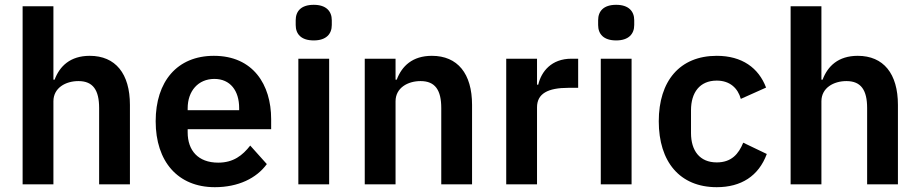

<svg xmlns="http://www.w3.org/2000/svg" viewBox="-20 -766 3820 798"><path d="M74 0H202V-345C202 -401 253 -429 306 -429C367 -429 392 -391 392 -317V0H520V-330C520 -460 460 -534 353 -534C272 -534 228 -491 207 -435H202V-740H74Z M873 12C970 12 1046 -25 1089 -84L1020 -161C988 -120 950 -90 887 -90C803 -90 760 -141 760 -216V-229H1107V-271C1107 -414 1032 -534 869 -534C716 -534 627 -427 627 -262C627 -95 719 12 873 12ZM871 -438C937 -438 974 -389 974 -317V-308H760V-316C760 -388 804 -438 871 -438Z M1284 -598C1336 -598 1359 -625 1359 -662V-682C1359 -719 1336 -746 1284 -746C1231 -746 1209 -719 1209 -682V-662C1209 -625 1231 -598 1284 -598ZM1220 0H1348V-522H1220Z M1624 0V-345C1624 -401 1675 -429 1728 -429C1789 -429 1814 -391 1814 -317V0H1942V-330C1942 -460 1882 -534 1775 -534C1694 -534 1650 -491 1629 -435H1624V-522H1496V0Z M2212 0V-320C2212 -377 2257 -401 2343 -401H2383V-522H2355C2272 -522 2230 -469 2217 -414H2212V-522H2084V0Z M2541 -598C2593 -598 2616 -625 2616 -662V-682C2616 -719 2593 -746 2541 -746C2488 -746 2466 -719 2466 -682V-662C2466 -625 2488 -598 2541 -598ZM2477 0H2605V-522H2477Z M2959 12C3060 12 3133 -34 3167 -126L3069 -173C3050 -126 3020 -91 2959 -91C2888 -91 2852 -140 2852 -213V-308C2852 -381 2888 -431 2959 -431C3014 -431 3047 -399 3059 -355L3164 -402C3133 -484 3064 -534 2959 -534C2805 -534 2718 -429 2718 -262C2718 -94 2805 12 2959 12Z M3266 0H3394V-345C3394 -401 3445 -429 3498 -429C3559 -429 3584 -391 3584 -317V0H3712V-330C3712 -460 3652 -534 3545 -534C3464 -534 3420 -491 3399 -435H3394V-740H3266Z"/></svg>

Font: Braiins Sans SemiBold
Style: Regular
Weight: 600
Designer: Mike Abbink, Paul van der Laan, Pieter van Rosmalen, Jiri Chlebus, Lubos Buracinsky
Foundry: Bold Monday, Sudetype
Version: Version 1.000;hotconv 1.0.109;makeotfexe 2.5.65596